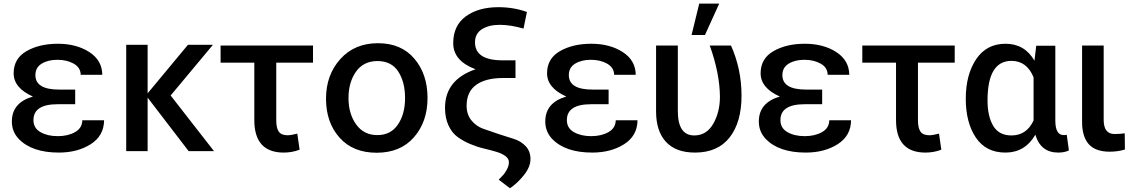

<svg xmlns="http://www.w3.org/2000/svg" viewBox="-20 -800 6211 1051"><path d="M44.9 -134.8Q44.9 -238.3 160.2 -271.5Q54.7 -318.4 54.7 -398.9Q54.7 -479.5 125 -520Q195.3 -560.5 296.9 -560.5Q398.4 -560.5 468.8 -515.1Q539.1 -469.7 540 -390.6H421.9Q420.9 -430.7 383.3 -451.7Q345.7 -472.7 294.4 -472.7Q243.2 -472.7 208.5 -451.7Q173.8 -430.7 173.8 -388.7Q173.8 -309.6 303.7 -309.6H391.6V-229.5H295.9Q163.1 -229.5 163.1 -142.6Q163.1 -98.6 201.7 -76.7Q240.2 -54.7 295.9 -54.7Q351.6 -54.7 390.6 -76.7Q429.7 -98.6 430.7 -141.6H549.8Q548.8 -56.6 476.6 -10.7Q404.3 35.2 301.8 35.2Q155.3 35.2 83 -39.1Q44.9 -79.1 44.9 -134.8Z M670.9 27.3V-554.7H788.1V-289.1L1008.8 -554.7H1145.5L914.1 -277.3L1151.4 27.3H1012.7L788.1 -265.6V27.3Z M1187.5 -457V-550.8H1693.4V-457H1492.2V-140.6Q1492.2 -99.6 1505.9 -79.6Q1519.5 -59.6 1554.7 -59.6Q1572.3 -59.6 1607.4 -68.4L1620.1 19.5Q1579.1 35.2 1533.2 35.2Q1372.1 35.2 1372.1 -142.6V-457Z M1838.4 -46.9Q1764.6 -129.9 1764.6 -259.8Q1764.6 -389.6 1842.8 -476.6Q1920.9 -563.5 2048.8 -563.5Q2176.8 -563.5 2248.5 -478.5Q2320.3 -393.6 2320.3 -263.7Q2320.3 -133.8 2246.1 -48.8Q2171.9 36.1 2042 36.1Q1912.1 36.1 1838.4 -46.9ZM1928.7 -407.7Q1887.7 -349.6 1887.7 -263.2Q1887.7 -176.8 1929.7 -118.7Q1971.7 -60.5 2045.4 -60.5Q2119.1 -60.5 2158.2 -118.2Q2197.3 -175.8 2197.3 -263.2Q2197.3 -350.6 2160.2 -408.2Q2123 -465.8 2046.4 -465.8Q1969.7 -465.8 1928.7 -407.7Z M2416 -210Q2416 -363.3 2583 -420.9Q2460.9 -466.8 2460.9 -563.5Q2460.9 -660.2 2529.8 -710.4Q2598.6 -760.7 2708 -760.7Q2792 -760.7 2864.3 -734.4L2845.7 -643.6Q2774.4 -664.1 2715.3 -664.1Q2656.2 -664.1 2618.2 -640.1Q2580.1 -616.2 2580.1 -568.4Q2580.1 -469.7 2731.4 -469.7H2801.8V-373H2733.4Q2638.7 -373 2586.4 -335.4Q2534.2 -297.9 2534.2 -220.7Q2534.2 -173.8 2560.1 -141.6Q2585.9 -109.4 2625 -95.2Q2664.1 -81.1 2709 -66.4Q2753.9 -51.8 2793 -39.6Q2832 -27.3 2857.9 0.5Q2883.8 28.3 2883.8 70.8Q2883.8 113.3 2848.6 157.7Q2813.5 202.1 2771.5 230.5L2710 183.6Q2729.5 164.1 2737.3 154.8Q2745.1 145.5 2755.4 126.5Q2765.6 107.4 2765.6 87.9Q2765.6 68.4 2746.6 54.2Q2727.5 40 2696.3 30.8Q2665 21.5 2627.9 12.7Q2590.8 3.9 2553.7 -11.7Q2516.6 -27.3 2485.4 -49.8Q2454.1 -72.3 2435.1 -113.3Q2416 -154.3 2416 -210Z M2964.8 -134.8Q2964.8 -238.3 3080.1 -271.5Q2974.6 -318.4 2974.6 -398.9Q2974.6 -479.5 3044.9 -520Q3115.2 -560.5 3216.8 -560.5Q3318.4 -560.5 3388.7 -515.1Q3459 -469.7 3460 -390.6H3341.8Q3340.8 -430.7 3303.2 -451.7Q3265.6 -472.7 3214.4 -472.7Q3163.1 -472.7 3128.4 -451.7Q3093.8 -430.7 3093.8 -388.7Q3093.8 -309.6 3223.6 -309.6H3311.5V-229.5H3215.8Q3083 -229.5 3083 -142.6Q3083 -98.6 3121.6 -76.7Q3160.2 -54.7 3215.8 -54.7Q3271.5 -54.7 3310.5 -76.7Q3349.6 -98.6 3350.6 -141.6H3469.7Q3468.8 -56.6 3396.5 -10.7Q3324.2 35.2 3221.7 35.2Q3075.2 35.2 3002.9 -39.1Q2964.8 -79.1 2964.8 -134.8Z M3571.3 -190.4V-550.8H3690.4V-192.4Q3690.4 -58.6 3780.3 -58.6Q3847.7 -58.6 3884.3 -122.6Q3920.9 -186.5 3920.9 -270.5Q3919.9 -398.4 3865.2 -550.8H3981.4Q4039.1 -421.9 4039.1 -276.4Q4039.1 -130.9 3974.1 -47.9Q3909.2 35.2 3784.2 35.2Q3679.7 35.2 3625.5 -23.4Q3571.3 -82 3571.3 -190.4ZM3765.6 -608.4 3807.6 -780.3H3917L3838.9 -608.4Z M4133.8 -134.8Q4133.8 -238.3 4249 -271.5Q4143.6 -318.4 4143.6 -398.9Q4143.6 -479.5 4213.9 -520Q4284.2 -560.5 4385.7 -560.5Q4487.3 -560.5 4557.6 -515.1Q4627.9 -469.7 4628.9 -390.6H4510.7Q4509.8 -430.7 4472.2 -451.7Q4434.6 -472.7 4383.3 -472.7Q4332 -472.7 4297.4 -451.7Q4262.7 -430.7 4262.7 -388.7Q4262.7 -309.6 4392.6 -309.6H4480.5V-229.5H4384.8Q4252 -229.5 4252 -142.6Q4252 -98.6 4290.5 -76.7Q4329.1 -54.7 4384.8 -54.7Q4440.4 -54.7 4479.5 -76.7Q4518.6 -98.6 4519.5 -141.6H4638.7Q4637.7 -56.6 4565.4 -10.7Q4493.2 35.2 4390.6 35.2Q4244.1 35.2 4171.9 -39.1Q4133.8 -79.1 4133.8 -134.8Z M4700.2 -457V-550.8H5206.1V-457H5004.9V-140.6Q5004.9 -99.6 5018.6 -79.6Q5032.2 -59.6 5067.4 -59.6Q5085 -59.6 5120.1 -68.4L5132.8 19.5Q5091.8 35.2 5045.9 35.2Q4884.8 35.2 4884.8 -142.6V-457Z M5642.6 -467.8 5652.3 -549.8H5756.8V-139.6Q5756.8 -60.5 5802.7 -60.5Q5814.5 -60.5 5819.3 -62.5L5831.1 23.4Q5807.6 35.2 5772.5 35.2Q5676.8 35.2 5647.5 -62.5Q5590.8 35.2 5483.9 35.2Q5377 35.2 5321.8 -46.9Q5266.6 -128.9 5266.6 -259.8Q5266.6 -390.6 5323.2 -475.6Q5379.9 -560.5 5484.4 -560.5Q5588.9 -560.5 5642.6 -467.8ZM5385.7 -250Q5385.7 -163.1 5417 -110.8Q5448.2 -58.6 5516.6 -58.6Q5599.6 -58.6 5637.7 -140.6V-377Q5600.6 -466.8 5516.6 -466.8Q5385.7 -466.8 5385.7 -250Z M5903.3 -132.8V-550.8H6021.5V-143.6Q6021.5 -66.4 6081.1 -66.4Q6109.4 -66.4 6136.7 -70.3L6137.7 18.6Q6098.6 30.3 6054.7 30.3Q5976.6 30.3 5939.9 -10.7Q5903.3 -51.8 5903.3 -132.8Z"/></svg>

Font: GenEi M Gothic v2 Medium
Style: Regular
Weight: 500
Version: Version 2.0